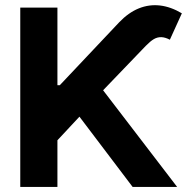

<svg xmlns="http://www.w3.org/2000/svg" viewBox="-20 -737 740 757"><path d="M59.9 -707H206.4V-401H215.7L449.8 -649Q486 -687 526.7 -703.7Q567.5 -720.3 610.4 -715.4Q653.3 -710.5 697 -684.5L649.7 -580.4Q631.3 -590.1 615.7 -590.5Q600.1 -590.8 586.1 -582.5Q572.2 -574.1 554.7 -556.1L386.5 -381.1L678.4 0H502.9L293.2 -277L206.4 -183.9V0H59.9Z"/></svg>

Font: Pretendard Std Variable
Style: Regular
Weight: 400
Designer: Base glyphs from Inter by Rasmus Andersson; Hangeul glyphs from Noto Sans CJK(Source Han Sans) by Jang Soo-young and Kan
Foundry: Kil Hyung-jin
Version: Version 1.309;Glyphs 3.2 (3225)